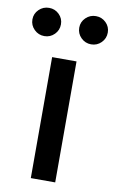

<svg xmlns="http://www.w3.org/2000/svg" viewBox="-131 -798 508 844"><g transform="rotate(10 123.0 -375.5)"><path d="M68.8 0V-540H177.7V0ZM227.5 -625Q201.2 -625 182.4 -643.6Q163.6 -662.1 163.6 -688.5Q163.6 -714.4 182.4 -732.7Q201.2 -751 227.5 -751Q253.9 -751 272.5 -732.7Q291 -714.4 291 -688.5Q291 -662.1 272.5 -643.6Q253.9 -625 227.5 -625ZM18.6 -625Q-7.8 -625 -26.6 -643.6Q-45.4 -662.1 -45.4 -688.5Q-45.4 -714.4 -26.6 -732.7Q-7.8 -751 18.6 -751Q44.9 -751 63.5 -732.7Q82 -714.4 82 -688.5Q82 -662.1 63.5 -643.6Q44.9 -625 18.6 -625Z"/></g></svg>

Font: V-Inter
Style: Medium-500
Weight: 500
Designer: Rasmus Andersson
Foundry: rsms
Version: Version 4.000;git-4146feb